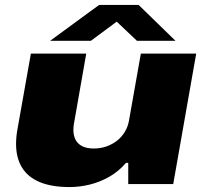

<svg xmlns="http://www.w3.org/2000/svg" viewBox="-20 -745 828 777"><path d="M262 12Q189 12 141 -8Q93 -28 69 -67Q45 -106 45 -163Q45 -177 46.5 -192.5Q48 -208 51 -224L105 -528H329L279 -243Q278 -237 277.5 -231Q277 -225 277 -219Q277 -197 285.5 -180Q294 -163 312.5 -153.5Q331 -144 360 -144Q387 -144 411 -152.5Q435 -161 454 -176Q473 -191 485.5 -212Q498 -233 502 -257L550 -528H774L681 0H499V-86H490Q460 -51 422 -29.5Q384 -8 343 2Q302 12 262 12ZM183 -580 381 -725H541L690 -580H534L437 -672H472L348 -580Z"/></svg>

Font: Archivo Expanded Black
Style: Italic
Weight: 900
Width: 7
Italic angle: -10°
Designer: Hector Gatti
Foundry: Omnibus-Type
Version: Version 2.001